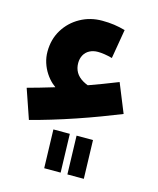

<svg xmlns="http://www.w3.org/2000/svg" viewBox="-104 -510 678 824"><g transform="rotate(15 235.0 -98.0)"><path d="M144 -98Q128 -106 112 -120.5Q96 -135 83 -155Q70 -175 62.5 -198.5Q55 -222 55 -247Q55 -302 81 -344.5Q107 -387 151 -411.5Q195 -436 248 -436Q277 -436 301.5 -432.5Q326 -429 351 -422L329 -292Q311 -297 294.5 -299.5Q278 -302 265 -302Q244 -302 228 -293.5Q212 -285 203.5 -269.5Q195 -254 195 -234Q195 -211 205.5 -193Q216 -175 237.5 -162.5Q259 -150 291 -143ZM54 57 9 -74Q61 -88 122 -106.5Q183 -125 250.5 -149Q318 -173 388 -201L440 -73Q400 -57 351 -38.5Q302 -20 249 -2Q196 16 146 31Q96 46 54 57ZM274 240 269 69H342L347 240ZM171 240 166 69H239L244 240Z"/></g></svg>

Font: Farlight84_Sys_V01
Style: Bold
Weight: 700
Designer: Monotype Design Team, Nadine Chahine and Nizar Qandah
Foundry: Monotype Imaging Inc.
Version: Version 2.004;October 31, 2024;FontCreator 14.0.0.2814 64-bi